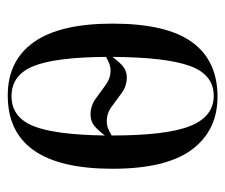

<svg xmlns="http://www.w3.org/2000/svg" viewBox="-64 -522 595 508"><g transform="rotate(-90 234.0 -267.5)"><path d="M233 10Q143 10 92.5 -58Q42 -126 42 -268Q42 -545 236 -545Q328 -545 377 -476Q426 -407 426 -268Q426 -125 377 -57.5Q328 10 233 10ZM130 -288Q145 -308 157 -317Q169 -326 185 -326Q208 -326 226.5 -313Q245 -300 263 -286.5Q281 -273 302 -273Q312 -273 320.5 -276.5Q329 -280 338 -285Q337 -419 313.5 -477Q290 -535 234 -535Q179 -535 155.5 -478.5Q132 -422 130 -288ZM235 0Q291 0 314 -63Q337 -126 338 -268Q324 -249 312 -239.5Q300 -230 284 -230Q261 -230 242.5 -243.5Q224 -257 206.5 -270Q189 -283 168 -283Q157 -283 147.5 -279Q138 -275 130 -270Q130 -125 155 -62.5Q180 0 235 0Z"/></g></svg>

Font: Noto Serif Display ExtraCondensed
Style: Regular
Weight: 400
Width: 2
Designer: Monotype Design Team
Foundry: Monotype Imaging Inc.
Version: Version 2.009